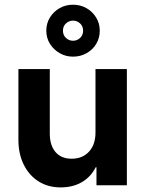

<svg xmlns="http://www.w3.org/2000/svg" viewBox="-20 -797 628 826"><path d="M240.8 9.2Q186.7 9.2 145.8 -16.7Q105 -42.5 82.1 -88.8Q59.2 -135 59.2 -195.8V-500H194.2V-222.5Q194.2 -171.7 218.8 -142.9Q243.3 -114.2 288.3 -114.2Q335 -114.2 362.9 -144.6Q390.8 -175 390.8 -226.7V-500H525.8V0H395V-77.5H391.7Q370.8 -35.8 332.1 -13.3Q293.3 9.2 240.8 9.2ZM294.2 -553.3Q262.5 -553.3 236.7 -568.3Q210.8 -583.3 195 -608.3Q179.2 -633.3 179.2 -665Q179.2 -696.7 195 -722.1Q210.8 -747.5 236.7 -762.1Q262.5 -776.7 294.2 -776.7Q325.8 -776.7 351.7 -762.1Q377.5 -747.5 393.3 -722.1Q409.2 -696.7 409.2 -665Q409.2 -633.3 393.8 -607.9Q378.3 -582.5 352.1 -567.9Q325.8 -553.3 294.2 -553.3ZM294.2 -621.7Q311.7 -621.7 324.6 -633.8Q337.5 -645.8 337.5 -665Q337.5 -684.2 324.6 -696.2Q311.7 -708.3 294.2 -708.3Q276.7 -708.3 263.8 -696.2Q250.8 -684.2 250.8 -665Q250.8 -645.8 263.8 -633.8Q276.7 -621.7 294.2 -621.7Z"/></svg>

Font: Funnel Sans
Style: Bold
Weight: 700
Designer: NORD ID, Kristian Moeller
Foundry: Dicotype
Version: Version 1.000